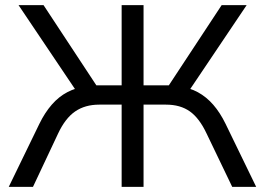

<svg xmlns="http://www.w3.org/2000/svg" viewBox="-20 -725 1029 745"><path d="M14 0 133 -245Q154 -288 181 -319Q208 -350 241.5 -367.5Q275 -385 315 -390L282 -363L52 -705H149L365 -377L343 -394H452V-705H537V-394H648L624 -377L840 -705H937L707 -363L674 -390Q715 -385 748 -367Q781 -349 807.5 -318.5Q834 -288 855 -245L974 0H881L782 -206Q754 -266 717 -292.5Q680 -319 624 -319H537V0H452V-319H365Q310 -319 271.5 -292.5Q233 -266 205 -206L108 0Z"/></svg>

Font: Nunito Sans 10pt
Style: Regular
Weight: 400
Designer: Vernon Adams
Foundry: Vernon Adams
Version: Version 3.101;gftools[0.9.27]